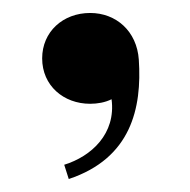

<svg xmlns="http://www.w3.org/2000/svg" viewBox="-20 -735 293 296"><path d="M79 -481 86 -459C182 -491 199 -568 194 -643C191 -687 159 -715 119 -715C77 -715 45 -686 45 -645C45 -603 78 -575 119 -575C130 -575 142 -577 152 -582C159 -529 121 -494 79 -481Z"/></svg>

Font: Sprat Black
Style: Regular
Weight: 900
Designer: Ethan Nakache
Foundry: Collletttivo
Version: Version 2.000;Glyphs 3.2 (3217)